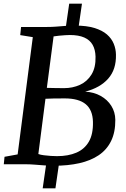

<svg xmlns="http://www.w3.org/2000/svg" viewBox="-20 -889 682 1039"><path d="M271 8Q247 8 220 6Q193 4 168 2Q143 0 123.5 0H0.5L4.5 -40.5L75.5 -53.5L157.5 -688L89.5 -699L94 -743H231.5Q261 -743 285.2 -745Q309.5 -747 333.8 -748.8Q358 -750.5 387.5 -750.5Q449 -750.5 491.2 -737.5Q533.5 -724.5 558.8 -702.5Q584 -680.5 595.5 -652.2Q607 -624 607.5 -593.5Q609.5 -513.5 565.8 -463.8Q522 -414 441 -393Q488 -390.5 524.8 -370Q561.5 -349.5 582.5 -316Q603.5 -282.5 604 -240.5Q604.5 -173.5 581.2 -126Q558 -78.5 514.2 -49Q470.5 -19.5 409 -5.8Q347.5 8 271 8ZM326.5 -412Q373.5 -412 412.8 -430Q452 -448 475.2 -485.8Q498.5 -523.5 497 -582.5Q496 -620.5 481.2 -646.5Q466.5 -672.5 436 -686Q405.5 -699.5 358 -699.5Q348.5 -699.5 332.5 -698.5Q316.5 -697.5 299.5 -695.8Q282.5 -694 270 -692L233.5 -413.5Q256 -413 280 -412.5Q304 -412 326.5 -412ZM288.5 -44Q349 -44 393 -62.8Q437 -81.5 460.8 -122.2Q484.5 -163 483 -229.5Q481.5 -294 443.8 -325.2Q406 -356.5 330 -356.5Q292.5 -356.5 268.5 -356Q244.5 -355.5 226 -354.5L187.5 -55.5Q199.5 -51 217.8 -48.8Q236 -46.5 255.5 -45.2Q275 -44 288.5 -44ZM211 130 232.5 -18.5H301.5L280 130ZM333 -720.5 354.5 -869H423.5L402 -720.5Z"/></svg>

Font: Merriweather 24pt Medium
Style: Italic
Weight: 500
Italic angle: -7.8°
Version: Version 2.101